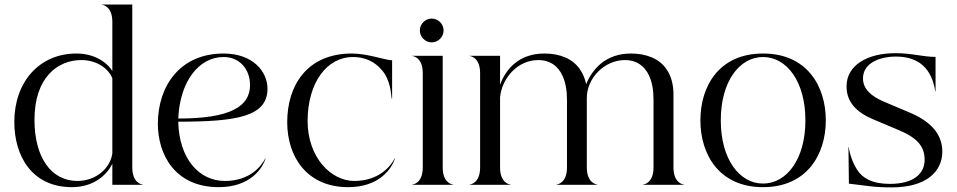

<svg xmlns="http://www.w3.org/2000/svg" viewBox="-20 -820 4246 852"><path d="M478.5 -723V-504.5C464.5 -530.5 412 -582.5 319.5 -582.5C153.5 -582.5 43.5 -455.5 43.5 -278.5C43.5 -130 120 10.5 299 10.5C396.5 10.5 454.5 -44 478.5 -93.5V0H614V-1C609.5 -1 567 -7.5 567 -77V-800H431.5V-799C436 -799 478.5 -792.5 478.5 -723ZM478.5 -472.5V-138.5C468 -70.5 403.5 -17 323.5 -17C207 -17 133 -121.5 133 -288.5C133 -476 235.5 -553.5 341 -553.5C407.5 -553.5 461 -517.5 478.5 -472.5Z M951 10.5C1090.5 10.5 1145 -73 1158.5 -117L1157.5 -117.5C1138.5 -80 1086.5 -17 978 -17C861 -17 774.5 -118.5 771 -280C1032 -280 1167 -303 1167 -426.5C1167 -503 1101.5 -582.5 972 -582.5C778.5 -582.5 680.5 -438 680.5 -270.5C680.5 -139.5 752 10.5 951 10.5ZM771 -294C778 -457.5 861.5 -567 972.5 -567C1043 -567 1089.5 -513 1089.5 -442.5C1089.5 -347 1002 -294 771 -294Z M1525 10.5C1664.5 10.5 1719 -73 1732.5 -117L1731.5 -117.5C1712.5 -79 1658 -17 1552 -17C1449 -17 1345 -121.5 1345 -283C1345 -451 1429 -567 1546.5 -567C1604 -567 1644.5 -543 1671.5 -512.5C1714.5 -465.5 1715 -401.5 1718 -382.5H1720V-552.5C1690.5 -552.5 1612.5 -582.5 1541.5 -582.5C1341 -582.5 1254.5 -439 1254.5 -278C1254.5 -123.5 1342.5 10.5 1525 10.5Z M1856 -495.5V-77C1856 -7.5 1813.5 -1 1809 -1V0H1991.5V-1C1987 -1 1944.5 -7.5 1944.5 -77V-572.5H1809V-571.5C1813.5 -571.5 1856 -565 1856 -495.5ZM1895.5 -632C1924.5 -632 1948.5 -656 1948.5 -685C1948.5 -713.5 1924.5 -737.5 1895.5 -737.5C1867 -737.5 1843 -713.5 1843 -685C1843 -656 1867 -632 1895.5 -632Z M2833 0H3015.5V-1C3011 -1 2968.5 -7.5 2968.5 -77V-402C2968.5 -446 2957.5 -484.5 2937.5 -513C2906 -560 2847.5 -582.5 2780 -582.5C2667 -582.5 2608.5 -513 2581 -446.5C2576 -471.5 2566.5 -493.5 2553 -513C2521 -560 2463.5 -582.5 2396 -582.5C2282.5 -582.5 2224 -513 2199 -443.5V-572.5H2063.5V-571.5C2068 -571.5 2110.5 -565 2110.5 -495.5V-77C2110.5 -7.5 2068 -1 2063.5 -1V0H2246V-1C2241.5 -1 2199 -7.5 2199 -77V-388.5C2208 -475.5 2278 -553.5 2369 -553.5C2418 -553.5 2455.5 -529.5 2476 -484C2489.5 -455.5 2496 -419 2496 -376.5V-77C2496 -7.5 2453 -1 2449 -1V0H2631V-1C2627 -1 2584 -7.5 2584 -77V-386C2584 -471.5 2660.5 -553.5 2753.5 -553.5C2802.5 -553.5 2839.5 -529.5 2860.5 -484C2874 -455.5 2880 -419 2880 -376.5V-77C2880 -7.5 2837.5 -1 2833 -1Z M3366 10.5C3560 10.5 3644.5 -133.5 3644.5 -286C3644.5 -439 3560 -582.5 3366 -582.5C3172 -582.5 3088 -439 3088 -286C3088 -133.5 3172 10.5 3366 10.5ZM3178.5 -286C3178.5 -459 3261.5 -567 3366 -567C3470.5 -567 3554 -459 3554 -286C3554 -113 3470.5 -5.5 3366 -5.5C3261.5 -5.5 3178.5 -113 3178.5 -286Z M3937.5 11.5C4091 11.5 4161.5 -59 4161.5 -147.5C4161.5 -229 4105 -283.5 4015.5 -321L3904.5 -368C3848.5 -391.5 3809.5 -423.5 3809.5 -472C3809.5 -547 3897 -569 3953 -569C4032.5 -569 4072 -539.5 4096 -506.5C4119.5 -472 4125.5 -441 4130.5 -414H4131.5V-567.5C4074.5 -567.5 4030 -584 3953 -584C3831.5 -584 3736.5 -532.5 3736.5 -436.5C3736.5 -365.5 3783 -321 3852.5 -291.5L3968.5 -242.5C4052 -207.5 4083 -169 4083 -111C4083 -49 4034 -4 3928.5 -4C3849.5 -4 3806.5 -30.5 3784 -66C3763.5 -98 3750.5 -136 3746.5 -166.5H3745L3747 -5C3826.5 3.5 3851.5 11.5 3937.5 11.5Z"/></svg>

Font: Beautique Display
Style: Regular
Weight: 400
Designer: Nhat-Quang Ngo
Version: Version 1.100;Glyphs 3.2.3 (3260)